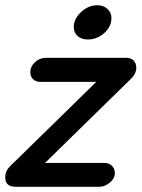

<svg xmlns="http://www.w3.org/2000/svg" viewBox="-58 -708 541 734"><path d="M278 -557Q254 -557 239 -570Q224 -583 224 -605Q224 -636 252 -662Q280 -688 314 -688Q337 -688 352.5 -674Q368 -660 368 -639Q368 -606 340.5 -581.5Q313 -557 278 -557ZM1 6Q-38 6 -38 -30Q-38 -54 -21 -71L310 -395H96Q79 -395 68.5 -405Q58 -415 58 -432Q58 -454 76 -470.5Q94 -487 117 -487H424Q443 -487 453 -476.5Q463 -466 463 -449Q463 -427 445 -409L114 -85H342Q359 -85 370 -74Q381 -63 381 -46Q381 -26 362 -10Q343 6 322 6Z"/></svg>

Font: Comic Neue
Style: Bold Italic
Weight: 700
Italic angle: -12°
Designer: Craig Rozynski
Foundry: Craig Rozynski
Version: Version 2.003